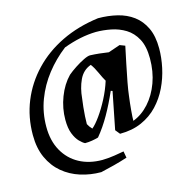

<svg xmlns="http://www.w3.org/2000/svg" viewBox="-121 -784 1110 1103"><g transform="rotate(-15 434.0 -232.5)"><path d="M347 197Q283 197 224.5 178.5Q166 160 120.5 122Q75 84 48.5 26Q22 -32 22 -110Q22 -217 60 -310Q98 -403 168.5 -477Q239 -551 337 -598.5Q435 -646 557 -662Q617 -662 670.5 -649Q724 -636 764.5 -606Q805 -576 828.5 -526.5Q852 -477 852 -404Q852 -349 839.5 -290.5Q827 -232 801 -178Q775 -124 734.5 -81Q694 -38 637.5 -13Q581 12 508 12L486 -15L530 -237L520 -240Q489 -169 454.5 -108.5Q420 -48 380 0Q363 5 342 8.5Q321 12 300 12Q286 5 268.5 -13Q251 -31 238 -63.5Q225 -96 225 -147Q225 -215 250 -280.5Q275 -346 318 -390Q338 -407 365.5 -425Q393 -443 418.5 -455.5Q444 -468 458 -468Q485 -467 513 -464Q541 -461 567 -457L637 -481L668 -469Q658 -421 646.5 -366.5Q635 -312 626 -263.5Q617 -215 614 -187Q608 -142 604.5 -101Q601 -60 601 -40Q654 -60 696 -106.5Q738 -153 762 -218.5Q786 -284 786 -362Q786 -434 762 -478.5Q738 -523 699 -547Q660 -571 614 -580Q568 -589 525 -589Q478 -588 430 -578Q382 -568 331 -549Q266 -499 216 -435Q166 -371 137.5 -295.5Q109 -220 109 -136Q109 -53 142.5 7Q176 67 235 99Q294 131 372 131Q412 130 445 124.5Q478 119 501 115L508 154Q468 167 427.5 177.5Q387 188 347 197ZM362 -58Q383 -75 411 -114Q439 -153 465 -203Q491 -253 507 -304Q495 -324 480 -357.5Q465 -391 448 -414Q400 -397 377.5 -348.5Q355 -300 350 -240Q347 -219 344 -191.5Q341 -164 339.5 -137Q338 -110 338 -91Q347 -73 362 -58Z"/></g></svg>

Font: Labrada SemiBold
Style: Italic
Weight: 600
Italic angle: -7°
Designer: Mercedes Jáuregui
Foundry: Omnibus-Type Team
Version: Version 1.000; ttfautohint (v1.8.4.7-5d5b)